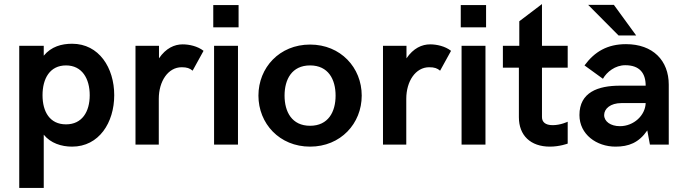

<svg xmlns="http://www.w3.org/2000/svg" viewBox="-20 -714 3367 948"><path d="M306 -100C226 -100 190 -162 190 -244C190 -326 226 -391 306 -391C385 -391 423 -326 423 -244C423 -162 385 -100 306 -100ZM75 214H196V-49C230 -7 283 10 336 10C469 10 544 -109 544 -244C544 -379 469 -498 336 -498C284 -498 233 -484 196 -439V-488H75Z M649 0H764V-226C764 -313 810 -382 877 -382C903 -382 917 -377 931 -365L985 -463C956 -486 914 -495 882 -495C841 -495 799 -476 765 -426V-488H649Z M1033 -579H1158V-689H1033ZM1037 0H1155V-488H1037Z M1511 10C1662 10 1766 -104 1766 -242C1766 -380 1662 -494 1511 -494C1360 -494 1256 -380 1256 -242C1256 -104 1360 10 1511 10ZM1511 -93C1421 -93 1385 -162 1385 -242C1385 -322 1421 -391 1511 -391C1601 -391 1637 -322 1637 -242C1637 -162 1601 -93 1511 -93Z M1871 0H1986V-226C1986 -313 2032 -382 2099 -382C2125 -382 2139 -377 2153 -365L2207 -463C2178 -486 2136 -495 2104 -495C2063 -495 2021 -476 1987 -426V-488H1871Z M2255 -579H2380V-689H2255ZM2259 0H2377V-488H2259Z M2695 10C2744 10 2783 -5 2783 -5V-113C2783 -113 2748 -96 2709 -96C2672 -96 2656 -112 2656 -136V-380H2783V-488H2656V-694L2544 -609V-488H2463V-380H2542V-135C2542 -46 2599 10 2695 10Z M3034 -539H3121L3011 -690H2884ZM3041 -91C2995 -91 2963 -114 2963 -146C2963 -177 2994 -205 3048 -205H3168C3166 -144 3109 -91 3041 -91ZM3019 10C3084 10 3134 -9 3176 -70L3189 0H3282V-296C3282 -415 3204 -496 3071 -496C2979 -496 2916 -459 2866 -391L2957 -325C2976 -359 3018 -392 3067 -392C3138 -392 3168 -353 3168 -291H3041C2932 -291 2841 -258 2841 -146C2841 -50 2926 10 3019 10Z"/></svg>

Font: FREAK Grotesk
Style: Bold
Weight: 700
Designer: La Scuola Open Source
Foundry: La Scuola Open Source
Version: Version 1.000;PS 1.0;hotconv 1.0.72;makeotf.lib2.5.5900